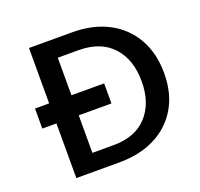

<svg xmlns="http://www.w3.org/2000/svg" viewBox="-122 -835 1010 971"><g transform="rotate(-20 382.5 -350.0)"><path d="M53 -402H129V-700H360Q472 -700 554.5 -657Q637 -614 682.5 -534.5Q728 -455 728 -347Q728 -240 682.5 -162Q637 -84 554.5 -42Q472 0 360 0H129V-294H53ZM249 -92H360Q479 -91 543 -160.5Q607 -230 607 -347Q607 -465 543 -534.5Q479 -604 360 -604H249V-402H425V-294H249Z"/></g></svg>

Font: Albert Sans SemiBold
Style: Regular
Weight: 600
Designer: Andreas Rasmussen
Foundry: a.Foundry
Version: Version 1.025